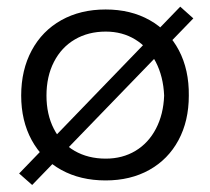

<svg xmlns="http://www.w3.org/2000/svg" viewBox="-20 -515 614 561"><path d="M35.9 -8.1 506.6 -495.5 544.9 -461.3 74 25.5ZM288.6 12.2Q215.1 12.2 159.2 -18.5Q103.3 -49.3 72.6 -105.6Q41.9 -162 41.9 -235.8Q41.9 -310.5 72.6 -367.6Q103.3 -424.8 159.2 -456.1Q215.1 -487.3 288.6 -487.3Q362.1 -487.3 417.4 -456.1Q472.8 -424.8 502.7 -367.9Q532.6 -310.9 531.7 -235.7Q531.7 -161.5 501.5 -105.4Q471.3 -49.3 416.2 -18.5Q361.2 12.2 288.6 12.2ZM289.1 -51.5Q338 -51.5 375.9 -74.3Q413.8 -97.1 435.7 -139Q457.6 -180.9 459.6 -235.7Q457.2 -291.6 435.1 -334Q413 -376.5 375.2 -399.6Q337.5 -422.7 289.1 -422.7Q237.7 -422.7 198.5 -399.6Q159.3 -376.5 137.6 -334.1Q115.8 -291.7 115.8 -235.7Q115.8 -180.9 137.1 -139Q158.4 -97.1 197.8 -74.3Q237.2 -51.5 289.1 -51.5Z"/></svg>

Font: DavidDev Light
Style: Regular
Weight: 300
Designer: David.dev
Foundry: David.dev
Version: Version 1.001;FEAKit 1.0